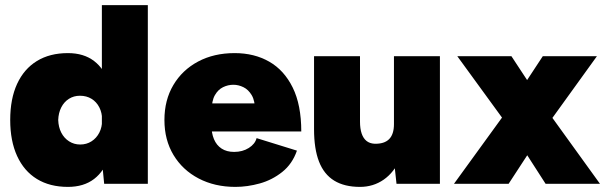

<svg xmlns="http://www.w3.org/2000/svg" viewBox="-20 -720 2380 752"><path d="M388 0 379 -93V-700H559V0ZM246 12Q175 12 124.5 -19Q74 -50 47 -109Q20 -168 20 -250Q20 -333 47 -391.5Q74 -450 124.5 -481Q175 -512 246 -512Q308 -512 348.5 -481Q389 -450 408.5 -391.5Q428 -333 428 -250Q428 -168 408.5 -109Q389 -50 348.5 -19Q308 12 246 12ZM294 -154Q319 -154 338.5 -166.5Q358 -179 369 -200.5Q380 -222 380 -250Q380 -278 369 -299.5Q358 -321 338.5 -333Q319 -345 293 -345Q269 -345 250 -333Q231 -321 220 -299.5Q209 -278 208 -250Q209 -222 220 -200.5Q231 -179 250.5 -166.5Q270 -154 294 -154Z M902 12Q821 12 758 -21Q695 -54 659.5 -113Q624 -172 624 -250Q624 -328 659 -387Q694 -446 756 -479Q818 -512 899 -512Q976 -512 1034.5 -478.5Q1093 -445 1126.5 -377Q1160 -309 1160 -205H786L808 -231Q808 -199 818 -175Q828 -151 848 -138Q868 -125 897 -125Q930 -125 954.5 -140.5Q979 -156 985 -179L1143 -130Q1125 -78 1085.5 -46.5Q1046 -15 997.5 -1.5Q949 12 902 12ZM809 -286 790 -315H997L979 -286Q979 -325 966 -347Q953 -369 933.5 -378.5Q914 -388 894 -388Q873 -388 853.5 -378.5Q834 -369 821.5 -347Q809 -325 809 -286Z M1533 0 1523 -92V-500H1703V0ZM1210 -244V-500H1390V-244ZM1390 -244Q1390 -216 1396.5 -197Q1403 -178 1415.5 -168Q1428 -158 1447 -157Q1485 -156 1504 -175Q1523 -194 1523 -234H1572Q1572 -155 1548 -100Q1524 -45 1483 -16.5Q1442 12 1390 12Q1329 12 1289 -12.5Q1249 -37 1229.5 -87Q1210 -137 1210 -214V-244Z M1758 0 1964 -284 2106 -500H2318L2111 -213L1972 0ZM2117 0 1980 -213 1771 -500H1983L2125 -284L2330 0Z"/></svg>

Font: Figtree Black
Style: Regular
Weight: 900
Designer: Erik Kennedy
Foundry: Erik Kennedy
Version: Version 2.001;gftools[0.9.30]